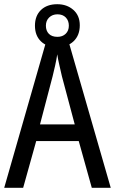

<svg xmlns="http://www.w3.org/2000/svg" viewBox="-20 -892 547 912"><path d="M416 0 354 -222H152L90 0H0L205 -715H300L506 0ZM274 -530Q269 -553 262 -582.5Q255 -612 252 -634Q248 -608 242 -581Q236 -554 230 -530L170 -301H335ZM252 -668Q203 -668 174.5 -695.5Q146 -723 146 -770Q146 -817 174.5 -844.5Q203 -872 252 -872Q298 -872 328.5 -845Q359 -818 359 -772Q359 -724 329.5 -696Q300 -668 252 -668ZM253 -717Q277 -717 292 -731.5Q307 -746 307 -770Q307 -794 292.5 -809Q278 -824 253 -824Q229 -824 213.5 -809Q198 -794 198 -770Q198 -746 212 -731.5Q226 -717 253 -717Z"/></svg>

Font: Noto Sans Ethiopic Cond
Style: Regular
Weight: 400
Width: 3
Designer: Monotype Design Team
Foundry: Monotype Imaging Inc.
Version: Version 2.102; ttfautohint (v1.8.4.7-5d5b)